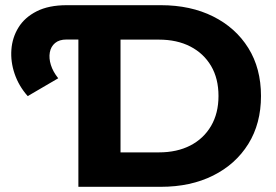

<svg xmlns="http://www.w3.org/2000/svg" viewBox="-20 -720 1065 740"><path d="M86.8 -349.6Q52.5 -388.3 36.5 -435.1Q20.5 -481.9 23.9 -528.5Q27.2 -575 51.1 -613.9Q74.9 -652.8 121.3 -676.4Q167.7 -700 237.4 -700H289.5V-567.7H236.4Q208.4 -567.7 192.2 -554.1Q176 -540.4 172 -518.1Q168 -495.8 176 -469.9Q184 -443.9 204.4 -418.3ZM282.1 0V-700H600Q714.5 -700 801.4 -656.6Q888.3 -613.2 937.1 -534.9Q985.9 -456.6 985.9 -350Q985.9 -243.8 937.1 -165.3Q888.3 -86.8 801.4 -43.4Q714.5 0 600 0ZM444.5 -132.7H592.4Q662.3 -132.7 713.7 -159.3Q765 -185.8 793.6 -234.8Q822.1 -283.7 822.1 -350Q822.1 -417.3 793.6 -465.7Q765 -514.2 713.7 -540.7Q662.3 -567.3 592.4 -567.3H444.5Z"/></svg>

Font: Montserrat Alternates Thin
Style: Regular
Weight: 100
Designer: Julieta Ulanovsky
Foundry: Julieta Ulanovsky
Version: Version 9.000